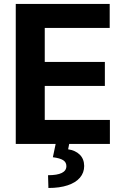

<svg xmlns="http://www.w3.org/2000/svg" viewBox="-20 -727 629 970"><path d="M59.6 -707H534.2V-585.9H206.1V-414.1H509.8V-293H206.1V-121.1H535.2V0H329.6L324.2 27.3Q360.8 32.7 382.8 54.2Q404.8 75.7 405.3 111.3Q405.3 145.5 383.8 170.7Q362.3 195.8 321.8 209.2Q281.2 222.7 224.6 222.7L222.7 158.2Q315.4 158.2 315.4 112.3Q315.4 92.8 299.1 82.3Q282.7 71.8 247.1 67.4L261.2 0H59.6Z"/></svg>

Font: Pretendard
Style: Bold
Weight: 700
Designer: Base glyphs from Inter by Rasmus Andersson; Hangeul glyphs from Noto Sans CJK(Source Han Sans) by Jang Soo-young and Kan
Foundry: Kil Hyung-jin
Version: Version 1.309